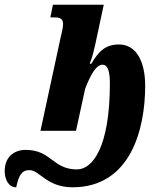

<svg xmlns="http://www.w3.org/2000/svg" viewBox="-111 -556 674 816"><path d="M-42 240C-32 192 -20 167 14 167C57 167 88 240 197 240C444 240 506 -7 506 -191C506 -300 465 -367 395 -367C339 -367 309 -340 277 -285H270C281 -311 287 -337 293 -363L330 -536H114L103 -482H122C147 -482 157 -474 157 -454C157 -437 151 -416 147 -398L61 0H212L251 -179C273 -236 297 -281 325 -281C346 -281 356 -255 356 -202C356 73 281 164 216 164C113 164 107 81 -2 81C-52 81 -91 112 -91 171C-91 206 -75 240 -42 240Z"/></svg>

Font: Noto Serif Condensed Extra
Style: Italic
Weight: 800
Width: 3
Italic angle: -12°
Designer: Monotype Design Team
Foundry: Monotype Imaging Inc.
Version: Version 1.901